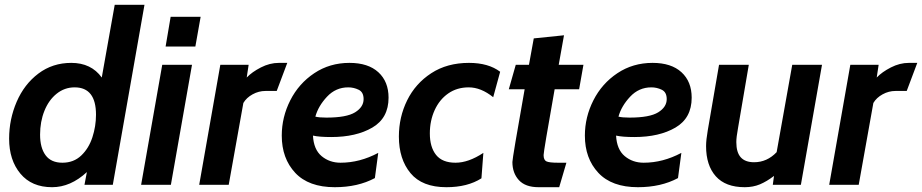

<svg xmlns="http://www.w3.org/2000/svg" viewBox="-20 -770 3842 800"><path d="M582 -750 450 0H332L342 -53Q274 10 197 10Q112 10 65 -46.5Q18 -103 18 -192Q18 -273 49.5 -346Q81 -419 140 -463.5Q199 -508 277 -508Q360 -508 404 -447L458 -750ZM380 -292Q380 -406 291 -406Q249 -406 216 -379.5Q183 -353 165 -308Q147 -263 147 -209Q147 -154 170 -123Q193 -92 240 -92Q287 -92 318.5 -122Q350 -152 365 -198Q380 -244 380 -292Z M691 -700H816L794 -576H670ZM656 -500H780L692 0H568Z M898 -500H1016L1008 -447Q1030 -470 1067 -489Q1104 -508 1142 -508H1177L1133 -391H1086Q1058 -391 1032.5 -377Q1007 -363 994 -341L933 0H810Z M1154 -205Q1154 -282 1189.5 -352Q1225 -422 1289.5 -465Q1354 -508 1436 -508Q1514 -508 1556.5 -469Q1599 -430 1599 -363Q1599 -278 1531.5 -238.5Q1464 -199 1360 -199Q1310 -199 1284 -205Q1287 -147 1320 -119.5Q1353 -92 1399 -92Q1479 -92 1556 -133L1542 -28Q1471 10 1375 10Q1266 10 1210 -50Q1154 -110 1154 -205ZM1495 -357Q1495 -386 1474.5 -396Q1454 -406 1431 -406Q1379 -406 1342.5 -367Q1306 -328 1294 -284Q1310 -280 1340 -280Q1424 -280 1459.5 -302Q1495 -324 1495 -357Z M1642 -201Q1642 -282 1676.5 -352Q1711 -422 1777 -465Q1843 -508 1934 -508Q2015 -508 2064 -471L2035 -365Q1984 -406 1933 -406Q1884 -406 1847.5 -380.5Q1811 -355 1791 -311Q1771 -267 1771 -214Q1771 -157 1797 -124.5Q1823 -92 1878 -92Q1932 -92 1994 -133L1986 -27Q1928 10 1840 10Q1739 10 1690.5 -48.5Q1642 -107 1642 -201Z M2115 -95Q2115 -111 2166 -398H2100L2129 -500H2184L2204 -610L2330 -623L2308 -500H2411L2393 -398H2291Q2245 -139 2245 -124Q2245 -103 2257 -97.5Q2269 -92 2305 -92H2340L2310 10H2224Q2169 10 2142 -19.5Q2115 -49 2115 -95Z M2417 -205Q2417 -282 2452.5 -352Q2488 -422 2552.5 -465Q2617 -508 2699 -508Q2777 -508 2819.5 -469Q2862 -430 2862 -363Q2862 -278 2794.5 -238.5Q2727 -199 2623 -199Q2573 -199 2547 -205Q2550 -147 2583 -119.5Q2616 -92 2662 -92Q2742 -92 2819 -133L2805 -28Q2734 10 2638 10Q2529 10 2473 -50Q2417 -110 2417 -205ZM2758 -357Q2758 -386 2737.5 -396Q2717 -406 2694 -406Q2642 -406 2605.5 -367Q2569 -328 2557 -284Q2573 -280 2603 -280Q2687 -280 2722.5 -302Q2758 -324 2758 -357Z M2922 -161Q2922 -187 2929 -227L2976 -500H3100L3055 -236Q3048 -198 3048 -178Q3048 -135 3066.5 -114.5Q3085 -94 3122 -94Q3176 -94 3216 -136L3281 -500H3405L3317 0H3200L3205 -37Q3175 -14 3146.5 -2Q3118 10 3083 10Q3003 10 2962.5 -35.5Q2922 -81 2922 -161Z M3523 -500H3641L3633 -447Q3655 -470 3692 -489Q3729 -508 3767 -508H3802L3758 -391H3711Q3683 -391 3657.5 -377Q3632 -363 3619 -341L3558 0H3435Z"/></svg>

Font: Cabin
Style: Bold Italic
Weight: 700
Italic angle: -7°
Designer: Pablo Impallari
Foundry: Pablo Impallari. http://www.impallari.com Igino Marini. http://www.ikern.com
Version: Version 2.200